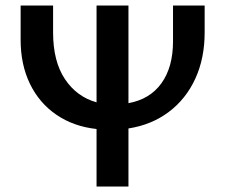

<svg xmlns="http://www.w3.org/2000/svg" viewBox="-20 -678 819 698"><path d="M724 -658V-560Q724 -466 690 -392Q656 -318 593.5 -271Q531 -224 447 -211V0H331V-209Q248 -218 185.5 -260.5Q123 -303 89 -373Q55 -443 55 -533V-658H173V-560Q173 -455 216 -390.5Q259 -326 331 -306V-658H447V-303Q525 -317 567 -375.5Q609 -434 609 -528V-658Z"/></svg>

Font: Ysabeau SC
Style: Bold
Weight: 700
Designer: Christian Thalmann (Catharsis Fonts)
Version: Version 0.003